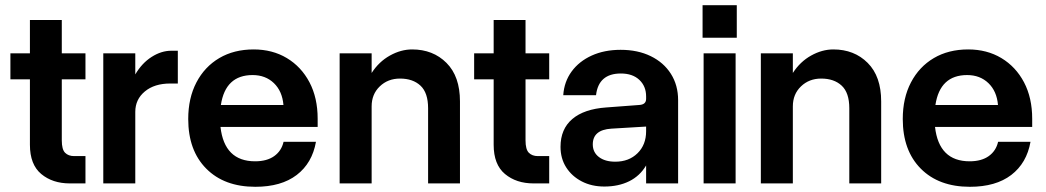

<svg xmlns="http://www.w3.org/2000/svg" viewBox="-20 -705 4022 738"><path d="M308.5 -105V0H248.5Q182 0 138.5 -36.2Q95 -72.5 95 -148.5V-400H20V-500H95V-628H217.5V-500H308.5V-400H217.5V-165.5Q217.5 -130.5 230.2 -117.8Q243 -105 265 -105Z M377 -500H500V-419Q525.5 -462.5 562.8 -486.2Q600 -510 638.5 -510H663.5V-384H634.5Q573.5 -384 536.8 -353.5Q500 -323 500 -275V0H377Z M703.5 -247.5Q703.5 -328 735 -388.2Q766.5 -448.5 823 -481.8Q879.5 -515 955 -515Q1027 -515 1082.5 -481.8Q1138 -448.5 1169.5 -388.8Q1201 -329 1201 -248.5V-217H827.5Q842.5 -85 960.5 -85Q1006 -85 1034 -105Q1062 -125 1070 -160H1194.5Q1180 -78 1120.5 -32.5Q1061 13 961.5 13Q842 13 772.8 -56.8Q703.5 -126.5 703.5 -247.5ZM951 -416.5Q846.5 -416.5 829 -301.5H1069.5Q1065 -354.5 1032.8 -385.5Q1000.5 -416.5 951 -416.5Z M1625.5 -289Q1625.5 -348.5 1596.2 -375.8Q1567 -403 1517.5 -403Q1471 -403 1439.8 -373Q1408.5 -343 1408.5 -296V0H1285.5V-500H1408.5V-424.5Q1436.5 -468 1478.8 -491.5Q1521 -515 1564 -515Q1644.5 -515 1696.2 -463.2Q1748 -411.5 1748 -315V0H1625.5Z M2091 -105V0H2031Q1964.5 0 1921 -36.2Q1877.5 -72.5 1877.5 -148.5V-400H1802.5V-500H1877.5V-628H2000V-500H2091V-400H2000V-165.5Q2000 -130.5 2012.8 -117.8Q2025.5 -105 2047.5 -105Z M2586.5 -320V0H2463.5V-69Q2439.5 -28.5 2398.2 -8.2Q2357 12 2303 12Q2254 12 2216 -7.8Q2178 -27.5 2156.2 -61.8Q2134.5 -96 2134.5 -140.5Q2134.5 -209 2179.8 -247.5Q2225 -286 2310.5 -292L2437 -301.5Q2463.5 -303 2463.5 -325V-334.5Q2463.5 -373.5 2437.5 -398Q2411.5 -422.5 2366.5 -422.5Q2280.5 -422.5 2271 -339H2145Q2148.5 -391 2177.2 -430.2Q2206 -469.5 2254.5 -491.5Q2303 -513.5 2365.5 -513.5Q2431.5 -513.5 2481.2 -489.2Q2531 -465 2558.8 -421.2Q2586.5 -377.5 2586.5 -320ZM2258.5 -150Q2258.5 -119.5 2282 -101.5Q2305.5 -83.5 2345 -83.5Q2397.5 -83.5 2430.5 -116Q2463.5 -148.5 2463.5 -200.5V-218.5L2330 -210.5Q2258.5 -206 2258.5 -150Z M2680.5 -685H2812V-560H2680.5ZM2684.5 -500H2807.5V0H2684.5Z M3244.5 -289Q3244.5 -348.5 3215.2 -375.8Q3186 -403 3136.5 -403Q3090 -403 3058.8 -373Q3027.5 -343 3027.5 -296V0H2904.5V-500H3027.5V-424.5Q3055.5 -468 3097.8 -491.5Q3140 -515 3183 -515Q3263.5 -515 3315.2 -463.2Q3367 -411.5 3367 -315V0H3244.5Z M3450 -247.5Q3450 -328 3481.5 -388.2Q3513 -448.5 3569.5 -481.8Q3626 -515 3701.5 -515Q3773.5 -515 3829 -481.8Q3884.5 -448.5 3916 -388.8Q3947.5 -329 3947.5 -248.5V-217H3574Q3589 -85 3707 -85Q3752.5 -85 3780.5 -105Q3808.5 -125 3816.5 -160H3941Q3926.5 -78 3867 -32.5Q3807.5 13 3708 13Q3588.5 13 3519.2 -56.8Q3450 -126.5 3450 -247.5ZM3697.5 -416.5Q3593 -416.5 3575.5 -301.5H3816Q3811.5 -354.5 3779.2 -385.5Q3747 -416.5 3697.5 -416.5Z"/></svg>

Font: Overused Grotesk SemiBold
Style: Regular
Weight: 610
Version: Version 0.004